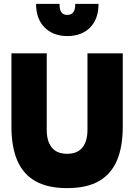

<svg xmlns="http://www.w3.org/2000/svg" viewBox="-20 -956 692 990"><path d="M326 14Q227 14 163.5 -21.5Q100 -57 69.5 -127.5Q39 -198 39 -303V-681H221V-286Q221 -228 247 -195.5Q273 -163 326 -163Q379 -163 405 -195.5Q431 -228 431 -286V-681H613V-303Q613 -198 582.5 -127.5Q552 -57 489 -21.5Q426 14 326 14ZM327 -770Q255 -770 210.5 -814Q166 -858 166 -936H287Q287 -904 297.5 -891.5Q308 -879 327 -879Q346 -879 357 -891.5Q368 -904 368 -936H488Q488 -858 444.5 -814Q401 -770 327 -770Z"/></svg>

Font: Gabarito Black
Style: Regular
Weight: 900
Designer: Leandro Assis / Alvaro Franca / Felipe Casaprima
Foundry: Naipe Foundry
Version: Version 1.000